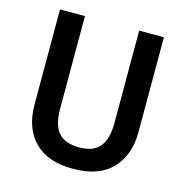

<svg xmlns="http://www.w3.org/2000/svg" viewBox="-107 -865 889 923"><g transform="rotate(15 338.0 -403.0)"><path d="M596 -291Q596 -179 531 -110Q466 -41 336 -41Q210 -41 144.5 -108Q79 -175 79 -292V-765H203V-305Q203 -220 237 -184Q271 -148 339 -148Q409 -148 441 -186.5Q473 -225 473 -306V-765H596Z"/></g></svg>

Font: Noto Sans Tamil UI SemiCondensed SemiBold
Style: Regular
Weight: 600
Width: 4
Designer: Jelle Bosma - Monotype Design Team
Foundry: Monotype Imaging Inc.
Version: Version 2.004; ttfautohint (v1.8.4.7-5d5b)